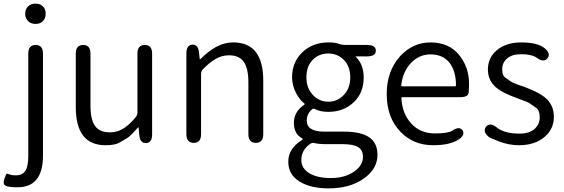

<svg xmlns="http://www.w3.org/2000/svg" viewBox="-61 -788 3112 1059"><path d="M35 245Q-11 245 -29 237Q-47 229 -37 199Q-26 169 -24 169.5Q-22 170 2 177Q9 179 27 179Q66 179 82 149Q95 125 95 70V-492Q95 -540 136 -540Q176 -540 176 -492V71Q176 245 35 245ZM135 -656Q110 -656 94 -671.5Q78 -687 78 -712.5Q78 -738 94 -753Q110 -768 135 -768Q160 -768 175.5 -753Q191 -738 191 -712.5Q191 -687 175.5 -671.5Q160 -656 135 -656Z M521 13Q357 13 357 -197V-492Q357 -540 398 -540Q438 -540 438 -492V-207Q438 -129 463 -93.5Q488 -58 545 -58Q587 -58 621 -80Q655 -102 687 -141Q697 -153 697 -169V-492Q697 -540 738 -540Q778 -540 778 -492V-47Q778 0 745 1Q711 3 707 -45L704 -80Q704 -86 702.5 -86Q701 -86 692 -76Q659 -38 641 -27Q620 -14 599 -2Q574 13 521 13Z M1008 0Q967 0 967 -48V-493Q967 -540 1000 -542Q1033 -543 1037 -496L1040 -467Q1041 -461 1042.5 -461Q1044 -461 1054 -471Q1089 -505 1127 -527Q1175 -554 1226 -554Q1391 -554 1391 -343V-48Q1391 0 1350 0Q1309 0 1309 -48V-333Q1309 -411 1283.5 -447Q1258 -483 1202 -483Q1161 -483 1125 -461Q1093 -442 1058 -406Q1048 -395 1048 -380V-48Q1048 0 1008 0Z M1752 251Q1651 251 1590 212.5Q1529 174 1529 104Q1529 34 1599 -12Q1609 -19 1609 -21Q1609 -23 1599 -29Q1560 -53 1560 -110.5Q1560 -168 1610 -205Q1620 -212 1620 -214Q1620 -216 1610 -224Q1591 -239 1572 -275Q1550 -317 1550 -362Q1550 -447 1609 -502Q1666 -554 1750 -554Q1787 -554 1806 -547Q1825 -540 1845 -540H1964Q2012 -540 2012 -509Q2012 -477 1964 -477H1903Q1898 -477 1902 -474Q1945 -432 1945 -360Q1945 -275 1889 -223Q1833 -171 1750 -171Q1705 -171 1675 -187Q1667 -191 1660 -185Q1631 -160 1631 -123Q1631 -62 1727 -62H1835Q1929 -62 1975 -31Q2021 0 2021 66Q2021 142 1948 195Q1871 251 1752 251ZM1893 158Q1941 124 1941 78Q1941 39 1913.5 23Q1886 7 1828 7H1729Q1698 7 1673 1Q1660 -2 1649 6Q1601 40 1601 95Q1601 140 1644.5 167Q1688 194 1764.5 194Q1841 194 1893 158ZM1664.5 -264.5Q1700 -227 1750 -227Q1800 -227 1835.5 -264.5Q1871 -302 1871 -361.5Q1871 -421 1836 -457Q1801 -493 1749.5 -493Q1698 -493 1663.5 -457.5Q1629 -422 1629 -362Q1629 -302 1664.5 -264.5Z M2328 13Q2218 13 2147 -62Q2072 -140 2072 -270Q2072 -396 2146 -478Q2216 -554 2313 -554Q2414 -554 2470 -486.5Q2526 -419 2526 -326Q2526 -301 2524 -277Q2522 -252 2475 -252H2158Q2153 -252 2153 -247Q2157 -162 2207 -107Q2257 -52 2338 -52Q2410 -52 2433 -67Q2473 -94 2490 -69Q2507 -43 2466 -17Q2419 13 2328 13ZM2152 -317Q2152 -312 2157 -312H2449Q2454 -312 2454 -317Q2454 -397 2417.5 -442.5Q2381 -488 2314 -488Q2252 -488 2207 -442Q2160 -393 2152 -317Z M2801 13Q2746 13 2691 -8Q2640 -28 2636 -32Q2599 -62 2620 -89Q2642 -115 2679 -85Q2721 -51 2804 -51Q2858 -51 2887 -76.5Q2916 -102 2916 -141Q2916 -180 2895 -194Q2876 -208 2856 -221Q2850 -225 2790 -247Q2715 -274 2681 -301Q2630 -341 2630 -404.5Q2630 -468 2678 -510Q2729 -554 2814 -554Q2903 -554 2942 -523Q2979 -493 2959 -467Q2938 -441 2900 -469Q2872 -489 2814 -489Q2763 -489 2736 -465.5Q2709 -442 2709 -406.5Q2709 -371 2725 -361Q2745 -347 2756 -339Q2767 -331 2804 -318Q2827 -310 2831 -309Q2835 -307 2858 -298Q2913 -276 2943 -252Q2994 -211 2994 -144Q2994 -77 2944 -34Q2891 13 2801 13Z"/></svg>

Font: Resource Han Rounded KR Normal
Style: Regular
Weight: 350
Designer: Cyano Hao (round all glyphs); Ryoko NISHIZUKA 西塚涼子 (kana, bopomofo & ideographs); Paul D. Hunt (Latin, Greek & Cyrillic)
Foundry: Cyano Hao
Version: 0.990